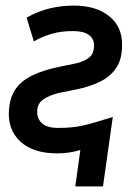

<svg xmlns="http://www.w3.org/2000/svg" viewBox="-20 -536 467 686"><path d="M249 130 267 0Q227 12 185 12Q98 12 52.5 -30.5Q7 -73 12 -142Q15 -189 36.5 -219Q58 -249 97.5 -267.5Q137 -286 190 -297L249 -309Q280 -316 298 -330Q316 -344 316 -374Q316 -398 297 -411.5Q278 -425 241 -425Q198 -425 164 -415Q130 -405 101 -388L75 -473Q116 -496 157.5 -506Q199 -516 244 -516Q324 -516 371 -477.5Q418 -439 416 -373Q416 -324 395 -293Q374 -262 337 -244Q300 -226 251 -216L191 -204Q157 -196 135 -181Q113 -166 113 -138Q112 -112 130 -95.5Q148 -79 187 -79Q214 -79 235 -81Q256 -83 276.5 -87.5Q297 -92 322 -99.5Q347 -107 383 -118L348 130Z"/></svg>

Font: Finlandica Medium
Style: Italic
Weight: 500
Italic angle: -8°
Designer: Niklas Ekholm, Juho Hiilivirta, Jaakko Suomalainen
Foundry: Helsinki Type Studio
Version: Version 1.063